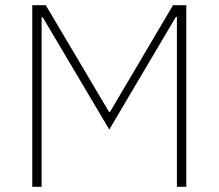

<svg xmlns="http://www.w3.org/2000/svg" viewBox="-20 -718 840 738"><path d="M660 -653H656L400 -220L144 -652H140V0H104V-698H156L399 -288H403L645 -698H696V0H660Z"/></svg>

Font: IBM Plex Sans Arabic ExtLt
Style: Regular
Weight: 200
Designer: Mike Abbink, Paul van der Laan, Pieter van Rosmalen, Wael Morcos, Khajak Apelian
Foundry: Bold Monday
Version: Version 1.2